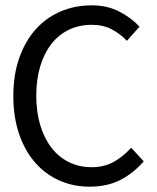

<svg xmlns="http://www.w3.org/2000/svg" viewBox="-20 -688 590 720"><path d="M472 -134Q440 -99 404.5 -80Q369 -61 324 -61Q277 -61 238.5 -80Q200 -99 173 -134Q146 -169 131 -218.5Q116 -268 116 -330Q116 -391 131 -440Q146 -489 173 -523.5Q200 -558 238.5 -576.5Q277 -595 324 -595Q366 -595 398 -578.5Q430 -562 456 -535L503 -588Q474 -620 428.5 -644Q383 -668 324 -668Q260 -668 206 -644.5Q152 -621 113 -577Q74 -533 52 -470Q30 -407 30 -328Q30 -248 52 -184.5Q74 -121 112.5 -77.5Q151 -34 203 -11Q255 12 316 12Q382 12 431 -13Q480 -38 519 -83Z"/></svg>

Font: Codetta
Style: Regular
Weight: 400
Italic angle: -11°
Designer: Ulrich Proeller
Foundry: PROSA GmbH
Version: Version 2.00;September 29, 2018;FontCreator 11.5.0.2427 64-b